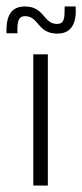

<svg xmlns="http://www.w3.org/2000/svg" viewBox="-39 -574 255 594"><path d="M138 -470C187 -470 198 -509 195 -554H161C161 -519 161 -500 137 -500C95 -500 99 -554 38 -554C-13 -554 -20 -512 -19 -471H15C14 -504 16 -524 39 -524C81 -524 77 -470 138 -470ZM109 0V-406H64V0Z"/></svg>

Font: OSH Darker Grotesque
Style: Regular
Weight: 400
Designer: Gabriel Lam
Foundry: TypeRant
Version: Version 1.000;Glyphs 3.1.1 (3148)